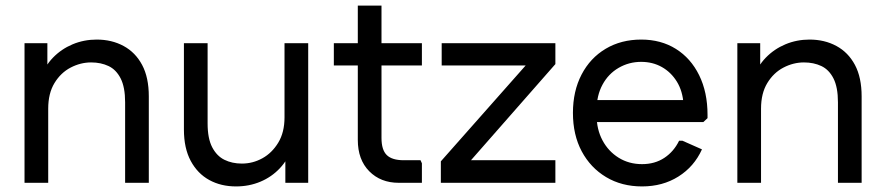

<svg xmlns="http://www.w3.org/2000/svg" viewBox="-20 -656 3175 689"><path d="M68 0V-501H150V-360L126 -375Q140 -418 170 -449Q200 -480 240.5 -497Q281 -514 327 -514Q381 -514 423.5 -491Q466 -468 490 -423Q514 -378 514 -310V0H429V-289Q429 -343 413 -374.5Q397 -406 369.5 -419Q342 -432 307 -432Q269 -432 233.5 -413.5Q198 -395 175.5 -358Q153 -321 153 -266V0Z M1086 -501V0H1004V-141L1028 -126Q1014 -84 984.5 -52.5Q955 -21 914.5 -4Q874 13 827 13Q773 13 731 -10Q689 -33 664.5 -78.5Q640 -124 640 -191V-501H725V-213Q725 -159 741.5 -127.5Q758 -96 785.5 -82.5Q813 -69 848 -69Q887 -69 921.5 -88Q956 -107 978.5 -144Q1001 -181 1001 -235V-501Z M1411 0Q1346 0 1305 -41.5Q1264 -83 1264 -154V-636H1349V-161Q1349 -118 1368 -99.5Q1387 -81 1429 -81H1489L1494 -70V0ZM1178 -421V-501H1494V-421Z M1562 0V-77L1907 -467L1917 -421H1565V-501H1973V-426L1628 -33L1618 -81H1973V0Z M2284 13Q2211 13 2155 -20.5Q2099 -54 2067.5 -113Q2036 -172 2036 -251Q2036 -329 2067 -388.5Q2098 -448 2153.5 -481Q2209 -514 2281 -514Q2352 -514 2405.5 -480.5Q2459 -447 2489 -386Q2519 -325 2519 -244V-232L2504 -218H2083V-297H2473L2433 -281Q2430 -329 2409 -363Q2388 -397 2355 -415.5Q2322 -434 2281 -434Q2237 -434 2200 -412.5Q2163 -391 2142 -352Q2121 -313 2121 -262V-242Q2121 -192 2142 -152.5Q2163 -113 2200 -90Q2237 -67 2284 -67Q2330 -67 2364 -89.5Q2398 -112 2417 -151H2429L2499 -120Q2471 -58 2414.5 -22.5Q2358 13 2284 13Z M2626 0V-501H2708V-360L2684 -375Q2698 -418 2728 -449Q2758 -480 2798.5 -497Q2839 -514 2885 -514Q2939 -514 2981.5 -491Q3024 -468 3048 -423Q3072 -378 3072 -310V0H2987V-289Q2987 -343 2971 -374.5Q2955 -406 2927.5 -419Q2900 -432 2865 -432Q2827 -432 2791.5 -413.5Q2756 -395 2733.5 -358Q2711 -321 2711 -266V0Z"/></svg>

Font: Fustat Medium
Style: Regular
Weight: 500
Designer: Mohamed Gaber, Khaled Hosny, Laura Garcia Mut
Foundry: Kief Type Foundry, Alif Type Foundry, Hard Type Foundry
Version: Version 1.007